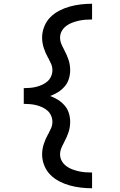

<svg xmlns="http://www.w3.org/2000/svg" viewBox="-20 -853 640 1026"><path d="M472 153Q442 153 412 149.5Q382 146 353 138Q324 130 297 116Q270 102 249 81Q228 60 216.5 31Q205 2 205 -28Q205 -56 214 -83.5Q223 -111 237 -136L238 -137Q246 -152 253 -168Q260 -184 260 -202Q260 -219 253 -235Q246 -251 233.5 -262Q221 -273 205.5 -280Q190 -287 174 -291Q158 -295 141 -296.5Q124 -298 107 -298V-382Q124 -382 141 -383.5Q158 -385 174 -389Q190 -393 205.5 -400Q221 -407 233.5 -418Q246 -429 253 -445Q260 -461 260 -478Q260 -496 253 -512Q246 -528 238 -543L237 -544Q223 -569 214 -596.5Q205 -624 205 -652Q205 -682 216.5 -711Q228 -740 249 -761Q270 -782 297 -796Q324 -810 353 -818Q382 -826 412 -829.5Q442 -833 472 -833V-749Q453 -749 435 -747.5Q417 -746 399.5 -742Q382 -738 365 -731.5Q348 -725 333.5 -714Q319 -703 310 -687Q301 -671 301 -652Q301 -635 307.5 -619Q314 -603 323 -587V-586Q337 -561 346 -534Q355 -507 355 -478Q355 -455 348 -432Q341 -409 325.5 -391Q310 -373 290 -360.5Q270 -348 248 -340Q270 -332 290 -319.5Q310 -307 325.5 -289Q341 -271 348 -248Q355 -225 355 -202Q355 -173 346 -146Q337 -119 323 -94V-93Q314 -77 307.5 -61Q301 -45 301 -28Q301 -9 310 7Q319 23 333.5 34Q348 45 365 51.5Q382 58 399.5 62Q417 66 435 67.5Q453 69 472 69Z"/></svg>

Font: Iosevka Fixed Medium Extended
Style: Regular
Weight: 500
Width: 7
Monospace: yes
Designer: Belleve Invis
Foundry: Belleve Invis
Version: Version 24.1.1; ttfautohint (v1.8.4)